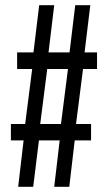

<svg xmlns="http://www.w3.org/2000/svg" viewBox="-20 -720 416 740"><path d="M46 -454V-518H109L131 -700H189L167 -518H248L270 -700H328L306 -518H354V-454H300L273 -242H331V-179H268L247 0H189L210 -179H130L108 0H50L71 -179H22V-242H77L104 -454ZM162 -454 135 -242H215L242 -454Z"/></svg>

Font: Georama Condensed
Style: Regular
Weight: 400
Width: 3
Designer: Jean-Baptiste Levee
Foundry: Production Type
Version: Version 1.000